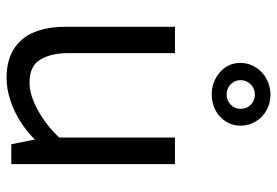

<svg xmlns="http://www.w3.org/2000/svg" viewBox="-146 -662 822 569"><g transform="rotate(90 264.5 -377.0)"><path d="M387 -485V-142Q365 -118 336 -97.5Q307 -77 278.5 -65.5Q250 -54 224 -54Q175 -54 156 -86Q137 -118 137 -168V-485H59V-157Q59 -108 74.5 -69Q90 -30 124 -8Q158 14 211 14Q243 14 276.5 3Q310 -8 340.5 -27.5Q371 -47 393 -70L407 0H466V-485ZM260 -768Q235 -768 213.5 -756.5Q192 -745 179 -724.5Q166 -704 166 -679Q166 -642 194 -618Q222 -594 259 -594Q285 -594 306 -605Q327 -616 339.5 -635.5Q352 -655 352 -679Q352 -704 339.5 -724.5Q327 -745 306 -756.5Q285 -768 260 -768ZM260 -638Q242 -638 229.5 -650Q217 -662 217 -679Q217 -697 229.5 -709.5Q242 -722 260 -722Q277 -722 289.5 -710Q302 -698 302 -679Q302 -662 289.5 -650Q277 -638 260 -638Z"/></g></svg>

Font: Catamaran
Style: Regular
Weight: 400
Designer: Pria Ravichandran
Version: Version 2.000